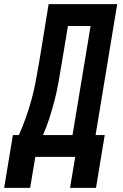

<svg xmlns="http://www.w3.org/2000/svg" viewBox="-72 -755 592 924"><path d="M73 149H-52L-10 -105H19Q38 -148 53.5 -192Q69 -236 81 -280.5Q93 -325 101 -370Q109 -415 117 -459L162 -735H492L388 -105H432L390 149H265L290 0H98ZM277 -105 364 -630H255L224 -444Q217 -402 209.5 -359Q202 -316 191 -273.5Q180 -231 166.5 -188.5Q153 -146 135 -105Z"/></svg>

Font: Iosevka Extrabold Oblique
Style: Regular
Weight: 800
Italic angle: -9°
Monospace: yes
Designer: Belleve Invis
Foundry: Belleve Invis
Version: Version 32.5.0; ttfautohint (v1.8.4)